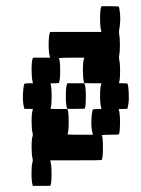

<svg xmlns="http://www.w3.org/2000/svg" viewBox="-20 -487 456 623"><path d="M197.3 -213.4 198.2 -216.8H226.1H253.9L254.9 -213.4Q258.8 -203.6 258.5 -170.9Q258.3 -138.2 254.4 -134.3Q253.9 -133.8 225.6 -133.8H197.8L196.8 -137.7Q193.4 -150.4 193.6 -177.5Q193.8 -204.6 197.3 -213.4ZM308.1 -463.4 309.6 -466.8H337.4Q364.3 -466.8 365.7 -465.3Q366.2 -464.8 367.2 -459.5Q373.5 -425.8 366.7 -389.6Q365.7 -382.8 366.7 -377Q369.1 -364.3 369.1 -341.3Q369.1 -318.4 366.7 -306.2Q365.7 -299.8 366.7 -293.9Q370.1 -279.3 369.6 -251.2Q369.1 -223.1 365.7 -217.8Q364.7 -216.8 378.9 -216.8Q392.1 -216.8 393.6 -215.3Q396.5 -210.9 397.7 -186Q398.9 -161.1 396.5 -149.9Q396.5 -148.9 396.2 -147.5Q396 -146 395.5 -144Q395 -142.1 395 -141.1Q394 -135.3 393.6 -134.8Q392.1 -133.3 378.9 -133.3H365.2L366.2 -128.9Q369.6 -116.7 369.4 -86.9Q369.1 -57.1 365.7 -51.3Q364.3 -49.8 336.9 -49.8Q329.6 -49.8 323.2 -49.6Q316.9 -49.3 313.5 -48.8H310.1Q314 -42 314 -8.8Q314 25.4 310.1 32.2Q309.1 33.2 226.1 33.2H143.1L144 37.6Q147.5 50.3 147.2 81.1Q147 111.8 143.1 115.7Q142.6 116.2 114.3 116.2H86.9L85.4 112.3Q82 99.6 82.3 73.2Q82.5 46.9 85.9 37.1Q86.9 33.2 85.9 28.8Q82.5 15.6 82.5 -10Q82.5 -35.6 85.9 -45.9Q86.9 -49.8 85.9 -54.7Q82.5 -67.9 82.5 -93.5Q82.5 -119.1 85.9 -129.4L86.9 -133.3L73.2 -133.8H59.1L58.1 -137.7Q51.8 -160.2 55.7 -197.8Q57.1 -212.4 59.1 -214.6Q61 -216.8 73.2 -216.8H86.9L85.9 -221.2Q82.5 -234.9 82.5 -261.2Q82.5 -287.6 85.9 -296.9L87.4 -299.8H114.7H142.6L141.1 -304.7Q137.7 -317.9 137.9 -344.5Q138.2 -371.1 141.6 -380.4L142.6 -383.3H226.1H309.1L308.1 -387.7Q304.7 -401.4 304.7 -427.7Q304.7 -454.1 308.1 -463.4ZM252.4 -295.9 253.9 -299.8H211.9Q200.7 -299.8 191.2 -299.6Q181.6 -299.3 176.3 -298.8H170.9Q175.3 -291 175.3 -258.8Q175.3 -225.6 170.9 -217.8Q169.9 -216.8 156.7 -216.8Q143.6 -216.8 143.6 -215.3Q147.5 -208.5 147.5 -175.8Q147.5 -141.1 143.6 -134.3L147 -133.8Q150.4 -133.8 156.7 -133.5Q163.1 -133.3 170.4 -133.3H198.2L199.7 -130.4Q203.1 -120.6 202.9 -88.9Q202.6 -57.1 198.7 -51.3L200.7 -50.8Q202.6 -50.8 206.5 -50.5Q210.4 -50.3 215.3 -50Q220.2 -49.8 226.8 -49.8Q233.4 -49.8 239.7 -49.8H281.2L280.3 -54.7Q273.9 -77.6 277.8 -114.3Q279.3 -128.9 281.2 -131.1Q283.2 -133.3 295.4 -133.3H309.1L308.1 -137.7Q304.7 -150.9 304.7 -176.8Q304.7 -202.6 308.1 -212.9L309.1 -216.8H281.2L253.4 -217.3L252.4 -221.2Q249 -233.4 249 -259.8Q249 -286.1 252.4 -295.9Z"/></svg>

Font: VT323
Style: Regular
Weight: 400
Monospace: yes
Version: Version 001.002